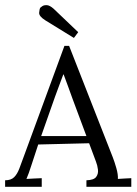

<svg xmlns="http://www.w3.org/2000/svg" viewBox="-24 -716 524 736"><path d="M-4.4 0V-24.9Q18.3 -24.9 30.3 -36.9Q42.2 -48.8 50.1 -69.9Q57.9 -90.9 68.2 -118.8L223 -540.2H240.9L408.5 -112.6Q414.7 -96.8 421.9 -71.9Q429 -46.9 427.9 -30.1Q440.8 -30.8 453.6 -31.7Q466.4 -32.6 479.3 -33V0H307.3V-24.9Q335.5 -25.7 344.5 -37.6Q353.5 -49.5 351.5 -65.8Q349.5 -82.1 344 -96.1L317.6 -166.9L122.5 -162.1L96.1 -81.8Q90.6 -63.8 86.5 -53.2Q82.5 -42.5 77.4 -30.1Q92 -30.8 106.7 -31.7Q121.4 -32.6 136 -33V0ZM133.8 -194.4H307.3L253.8 -338.1Q245.7 -361.2 237.1 -384.3Q228.5 -407.4 220 -430.5H218.6Q210.5 -409.2 202.8 -388.2Q195.1 -367.1 187 -345.4ZM259.3 -570.6 150.3 -637.7Q125 -653.5 126.1 -667.4Q127.2 -681.3 130.5 -686.5Q132 -688.3 138.4 -692.5Q144.8 -696.7 155.7 -696.2Q166.5 -695.6 181.2 -682.8L275.8 -592.6Z"/></svg>

Font: Parastoo
Style: Regular
Weight: 400
Foundry: Saber Rastikerdar (saber.rastikerdar@gmail.com)
Version: Version 3.000